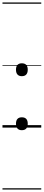

<svg xmlns="http://www.w3.org/2000/svg" viewBox="-20 -1030 353 1550"><path d="M156 21Q133 21 121 7.5Q109 -6 109 -31Q109 -57 121 -70Q133 -83 156 -83Q180 -83 192 -70Q204 -57 204 -31Q204 -6 192 7.5Q180 21 156 21ZM156 -415Q133 -415 121 -428.5Q109 -442 109 -467Q109 -493 121 -506Q133 -519 156 -519Q180 -519 192 -506Q204 -493 204 -467Q204 -442 192 -428.5Q180 -415 156 -415ZM0 490H313V500H0ZM0 -20H313V0H0ZM0 -505H313V-500H0ZM0 -1010H313V-1000H0Z"/></svg>

Font: Playwrite NG Modern Guides
Style: Regular
Weight: 400
Designer: Veronika Burian, José Scaglione
Foundry: TypeTogether
Version: Version 1.003